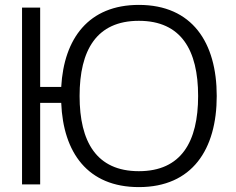

<svg xmlns="http://www.w3.org/2000/svg" viewBox="-20 -753 963 784"><path d="M547 -668C720 -668 789 -548 789 -361C789 -174 720 -54 547 -54C374 -54 305 -174 305 -361C305 -548 374 -668 547 -668ZM865 -361C865 -579 765 -733 547 -733C342 -733 241 -596 230 -398H144V-722H70V0H144V-333H230C238 -130 338 11 547 11C765 11 865 -143 865 -361Z"/></svg>

Font: Perun Light
Style: Regular
Weight: 300
Foundry: Copyright (c) Stefan Peev, Context Ltd, 2016
Version: Version 1.089